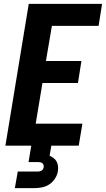

<svg xmlns="http://www.w3.org/2000/svg" viewBox="-20 -755 549 995"><path d="M8 0 129 -735H509L491 -621H249L218 -439H402L384 -325H200L165 -114H407L388 0ZM57 220 72 134H172Q177 134 182.5 133.5Q188 133 193 130.5Q198 128 201.5 123.5Q205 119 206 114Q207 108 206 102Q205 96 201 92Q197 88 191.5 86.5Q186 85 180 85H128L142 0H246L237 52Q248 57 258 64.5Q268 72 273.5 82.5Q279 93 280.5 106Q282 119 280 132Q277 152 265 170.5Q253 189 235.5 200.5Q218 212 197.5 216Q177 220 157 220Z"/></svg>

Font: Iosevka Term Curly Hv Obl
Style: Regular
Weight: 900
Italic angle: -9°
Designer: Belleve Invis
Foundry: Belleve Invis
Version: Version 32.3.0